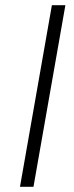

<svg xmlns="http://www.w3.org/2000/svg" viewBox="-20 -720 287 740"><path d="M180 -700H232L109 0H57Z"/></svg>

Font: KoHo Light
Style: Italic
Weight: 300
Italic angle: -10°
Version: Version 1.000; ttfautohint (v1.6)